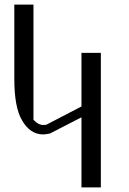

<svg xmlns="http://www.w3.org/2000/svg" viewBox="-20 -812 561 832"><path d="M417 -583V0H333V-303.7L196.3 -233.4Q176.8 -229.5 167 -229.5Q110.4 -229.5 75.2 -291Q42 -346.7 42 -471.7V-792H125V-293Q145.5 -270.5 167 -270.5Q176.8 -270.5 180.7 -271.5L333 -350.6V-583Z"/></svg>

Font: wanta
Style: Medium
Weight: 500
Version: Version 0.91